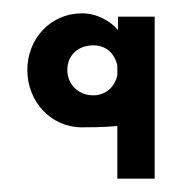

<svg xmlns="http://www.w3.org/2000/svg" viewBox="-20 -187 273 288"><path d="M81 -82C81 -104 97 -119 120 -119C140 -119 152 -106 156 -89V-74C152 -56 138 -44 120 -44C98 -44 81 -60 81 -82ZM212 -162H157V-142C145 -156 125 -167 103 -167C56 -167 21 -129 21 -82C21 -35 56 4 103 4C113 4 134 4 156 2V81H212Z"/></svg>

Font: Hussar Tani
Style: Dwa
Weight: 700
Foundry: Cannot Into Space Fonts
Version: Version 0.92